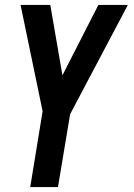

<svg xmlns="http://www.w3.org/2000/svg" viewBox="-20 -540 540 775"><path d="M102 215 152 -91 63 -520H183L232 -236L377 -520H496L263 -79L214 215Z"/></svg>

Font: Iosevka SS04 Oblique
Style: Bold
Weight: 700
Italic angle: -9°
Monospace: yes
Designer: Belleve Invis
Foundry: Belleve Invis
Version: Version 19.0.0; ttfautohint (v1.8.4)